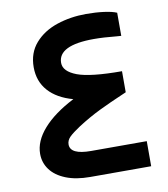

<svg xmlns="http://www.w3.org/2000/svg" viewBox="-82 -802 764 871"><g transform="rotate(-10 300.0 -366.0)"><path d="M57.5 -142.5Q57.5 -201 107 -257.2Q156.5 -313.5 249 -361Q176 -381 136.5 -425.2Q97 -469.5 97 -534.5Q97 -600.5 136 -645Q175 -689.5 238 -710.5Q301 -731.5 373 -731.5Q417.5 -731.5 455 -726.5Q492.5 -721.5 513 -712.5V-606L492 -607.5Q433 -613.5 388 -613.5Q223 -613.5 223 -532.5Q223 -493 283 -470.2Q343 -447.5 488.5 -447.5V-350.5Q408 -316 358.5 -291.8Q309 -267.5 257.5 -234.5Q222.5 -211.5 207.2 -196.2Q192 -181 192 -162Q192 -115.5 287.5 -115.5H544V0H263Q198 0 151.8 -18.5Q105.5 -37 81.5 -69.2Q57.5 -101.5 57.5 -142.5Z"/></g></svg>

Font: JuliaMono ExtraBold
Style: Regular
Weight: 800
Monospace: yes
Designer: cormullion
Foundry: corm
Version: Version 0.055; ttfautohint (v1.8.4)